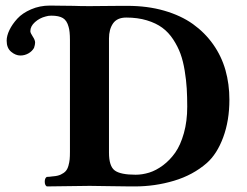

<svg xmlns="http://www.w3.org/2000/svg" viewBox="-20 -667 886 689"><path d="M371.1 -528.8V-119.1Q371.1 -70.8 391.6 -55.4Q412.1 -40 466.8 -40Q490.7 -40 515.4 -47.6Q540 -55.2 564.9 -73.7Q589.8 -92.3 608.9 -119.4Q627.9 -146.5 639.9 -189.2Q651.9 -231.9 651.9 -284.2Q651.9 -320.3 650.1 -349.6Q648.4 -378.9 642.8 -413.3Q637.2 -447.8 627.7 -473.9Q618.2 -500 601.6 -525.4Q585 -550.8 562.5 -567.4Q540 -584 507.1 -594Q474.1 -604 433.1 -604Q400.4 -604 385.7 -583Q371.1 -562 371.1 -528.8ZM301.8 0 147.9 2Q140.6 -2.4 140.6 -15.1Q140.6 -27.8 147.9 -32.2Q156.2 -32.2 169.9 -34.2Q186.5 -35.2 198 -40.5Q209.5 -45.9 215.8 -53Q222.2 -60.1 225.6 -72.3Q229 -84.5 230 -95.2Q231 -106 231 -122.1V-522.9Q231 -555.7 226.1 -570.8Q220.2 -593.3 205.8 -602.1Q191.4 -610.8 164.1 -610.8Q152.8 -610.8 144 -607.9Q122.1 -602.5 105.5 -587.6Q88.9 -572.8 88.9 -555.2Q88.9 -548.8 97.4 -536.1Q106 -523.4 106 -514.2Q106 -506.8 102.1 -495.1Q95.2 -482.9 81.8 -475.3Q68.4 -467.8 53.2 -467.8Q36.1 -467.8 20 -481.2Q3.9 -494.6 3.9 -521Q3.9 -538.6 13.9 -559.3Q23.9 -580.1 42.2 -600.1Q60.5 -620.1 91.6 -633.5Q122.6 -647 159.2 -647Q168.9 -647 198.7 -646.5Q228.5 -646 244.1 -646Q267.1 -645 301.8 -645Q317.9 -645 355.2 -645.5Q392.6 -646 415 -646H437Q509.3 -646 569.3 -628.7Q629.4 -611.3 672.4 -580.6Q715.3 -549.8 745.1 -507.6Q774.9 -465.3 789.1 -415.3Q803.2 -365.2 803.2 -309.1Q803.2 -234.4 781 -174.3Q758.8 -114.3 722.2 -82Q672.4 -38.6 604.2 -18.3Q536.1 2 463.9 2H446.8Q424.3 2 371.3 1Q318.4 0 301.8 0Z"/></svg>

Font: Common Serif
Style: Bold
Weight: 700
Designer: Philipp H. Poll, Khaled Hosny
Foundry: Stefan Peev, Context Ltd.
Version: Version 1.026